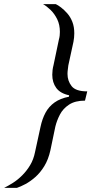

<svg xmlns="http://www.w3.org/2000/svg" viewBox="-89 -763 460 933"><path d="M-69 150Q-49 140 -26 125.5Q-3 111 19 89Q41 67 57.5 39.5Q74 12 81 -23L108 -147Q116 -185 132 -215Q148 -245 176 -265Q204 -285 246 -293L247 -300Q204 -309 184.5 -335.5Q165 -362 165 -400Q165 -411 166.5 -423Q168 -435 171 -446L197 -570Q200 -581 201 -590Q202 -599 202 -608Q202 -643 189 -669.5Q176 -696 157 -714.5Q138 -733 120 -743H182Q193 -738 208 -726.5Q223 -715 238 -698Q253 -681 262.5 -657Q272 -633 272 -601Q272 -591 271 -581Q270 -571 268 -560L243 -445Q242 -435 240.5 -424.5Q239 -414 239 -404Q239 -370 259 -344.5Q279 -319 335 -319L324 -274Q276 -274 246.5 -254.5Q217 -235 202 -206Q187 -177 180 -148L156 -33Q146 12 126.5 44Q107 76 82.5 97.5Q58 119 34.5 131.5Q11 144 -7 150Z"/></svg>

Font: Saira Expanded
Style: Italic
Weight: 400
Width: 7
Italic angle: -12°
Designer: Hector Gatti with collaboration of the Omnibus-Type team
Foundry: Omnibus-Type
Version: Version 1.101